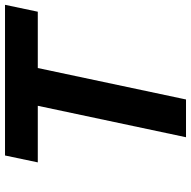

<svg xmlns="http://www.w3.org/2000/svg" viewBox="-18 -762 780 785"><g transform="rotate(-90 372.5 -370.0)"><path d="M716.6 -606H100.6L128.8 -740H744.8ZM357.8 0H203.4L360.4 -740H514.8Z"/></g></svg>

Font: Be Vietnam Pro Variable Thin
Style: Italic
Weight: 100
Italic angle: -12°
Designer: Lam Bao, Tony Le, Vietanh Nguyen
Foundry: Yellow Type Foundry
Version: Version 1.002